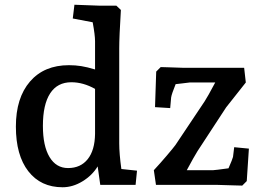

<svg xmlns="http://www.w3.org/2000/svg" viewBox="-20 -780 1115 810"><path d="M47 -246Q47 -367 106.5 -436Q166 -505 271 -505Q298 -505 323 -501Q348 -497 381 -487V-606Q381 -632 371 -686L287 -702L294 -760L402 -756H471L490 -738Q483 -624 483 -576V-175Q483 -132 492 -67L558 -60L552 0H403L392 -78Q369 -40 328 -15Q287 10 244 10Q152 10 99.5 -57.5Q47 -125 47 -246ZM267 -71Q320 -71 350 -108.5Q380 -146 381 -215V-405Q331 -433 281 -433Q222 -433 191.5 -386Q161 -339 161 -249Q161 -164 189 -117.5Q217 -71 267 -71ZM965 2 898 0H638L629 -62Q656 -91 684 -124Q712 -157 720 -168L843 -352Q855 -370 888 -432H780Q777 -432 747 -428L721 -425Q704 -383 702 -369L698 -324L634 -328L639 -478L658 -497L693 -496L752 -494H1010L1017 -432L934 -327L813 -142Q798 -118 768 -62H879Q886 -62 944 -70Q961 -109 963 -118L968 -159L1030 -153L1021 -16L1002 3Z"/></svg>

Font: Andada Pro SemiBold
Style: Regular
Weight: 600
Designer: Carolina Giovagnoli
Foundry: Huerta Tipografica
Version: Version 3.005